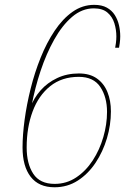

<svg xmlns="http://www.w3.org/2000/svg" viewBox="-20 -764 562 792"><path d="M205 8.5Q140 8.5 106.5 -34.8Q73 -78 73 -156Q73 -207 81.5 -269.8Q90 -332.5 106.5 -398.8Q123 -465 147.8 -526.5Q172.5 -588 205.5 -637.2Q238.5 -686.5 279.2 -715.2Q320 -744 368.5 -744Q400 -744 420.8 -732.5Q441.5 -721 453.5 -702Q465.5 -683 470.8 -660Q476 -637 476 -614Q476 -601.5 474 -586Q472 -570.5 471 -567H455Q456.5 -572.5 458.2 -586.8Q460 -601 460 -613.5Q460 -641.5 451.8 -668.2Q443.5 -695 423.2 -712.2Q403 -729.5 367 -729.5Q318.5 -729.5 277.5 -694.5Q236.5 -659.5 203.8 -601Q171 -542.5 147.5 -471.8Q124 -401 110.5 -329L105 -320Q119 -359 147.2 -391Q175.5 -423 215.8 -442Q256 -461 305.5 -461Q350.5 -461 379.8 -440.2Q409 -419.5 423.2 -384.2Q437.5 -349 437.5 -304.5Q437.5 -248.5 421 -193.2Q404.5 -138 374 -92.2Q343.5 -46.5 300.8 -19Q258 8.5 205 8.5ZM205.5 -5.5Q254.5 -5.5 294.2 -32Q334 -58.5 362.5 -102.2Q391 -146 406.2 -198.5Q421.5 -251 421.5 -302.5Q421.5 -363.5 393.8 -405.2Q366 -447 305 -447Q235 -447 187 -408.5Q139 -370 114.5 -304Q90 -238 90 -155.5Q90 -89 117.2 -47.2Q144.5 -5.5 205.5 -5.5Z"/></svg>

Font: Epilogue Thin
Style: Italic
Weight: 250
Italic angle: -12°
Designer: Tyler Finck
Foundry: Etcetera Type Co
Version: Version 2.112